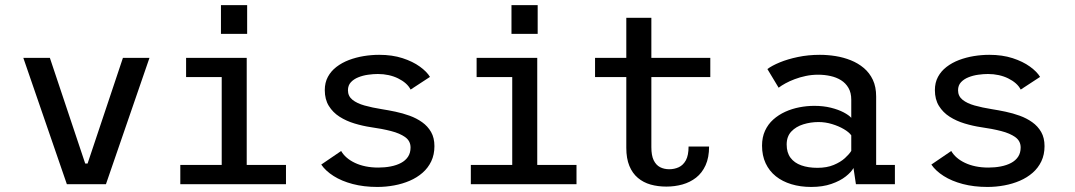

<svg xmlns="http://www.w3.org/2000/svg" viewBox="-20 -729 4255 760"><path d="M244.6 0 72.3 -500H177.4L317.3 -81.7H326.7L466.6 -500H571.7L399.4 0Z M693.7 0V-76.1H857.6V-423.9H716.6V-500H956.6V-76.1H1112V0ZM854.6 -708.6H958.3V-595H854.6Z M1473.7 11Q1420 11 1376.1 -0.6Q1332.1 -12.2 1300.5 -32.3Q1268.8 -52.4 1251.6 -77.6L1330.4 -131.3Q1338.4 -117.2 1352.2 -105.2Q1365.9 -93.3 1384.9 -84.3Q1403.8 -75.3 1427.2 -70.5Q1450.6 -65.7 1477.4 -65.7Q1503.4 -65.7 1526.4 -70.2Q1549.4 -74.6 1567.2 -84Q1585 -93.4 1595.1 -108.6Q1605.1 -123.8 1605.1 -145.2Q1605.1 -170.8 1584.1 -186Q1563 -201.3 1527.7 -210.3Q1492.4 -219.4 1448.6 -225.5Q1415.7 -230.4 1383.3 -240.2Q1350.9 -249.9 1324.2 -266.9Q1297.6 -283.8 1281.6 -309.8Q1265.6 -335.7 1265.6 -372.3Q1265.6 -402.1 1278 -425Q1290.4 -447.9 1311.9 -464.3Q1333.4 -480.8 1361.1 -491.4Q1388.9 -501.9 1419.7 -507Q1450.5 -512 1480.9 -512Q1532.6 -512 1573.3 -498.8Q1614.1 -485.5 1641.8 -465.4Q1669.6 -445.3 1682 -424.6L1605.3 -374.4Q1598.5 -387.9 1585.8 -399.1Q1573.1 -410.2 1556 -418.6Q1538.9 -427.1 1518.5 -431.6Q1498.1 -436.1 1475.7 -436.1Q1457.9 -436.1 1437.2 -433.2Q1416.6 -430.4 1398.5 -423.1Q1380.4 -415.9 1368.9 -403.5Q1357.3 -391 1357.3 -371.6Q1357.3 -348.6 1375 -334.2Q1392.6 -319.9 1422.9 -311.4Q1453.2 -302.9 1491 -296.9Q1516.6 -292.9 1545.2 -286.9Q1573.9 -280.9 1601.3 -271Q1628.7 -261.1 1650.9 -245.3Q1673.1 -229.6 1686.4 -206.4Q1699.6 -183.3 1699.6 -150.6Q1699.6 -116.9 1687.1 -90.6Q1674.6 -64.3 1652.6 -45.1Q1630.6 -25.9 1601.8 -13.5Q1573 -1.1 1540.2 4.9Q1507.5 11 1473.7 11Z M1843.7 0V-76.1H2007.6V-423.9H1866.6V-500H2106.6V-76.1H2262V0ZM2004.6 -708.6H2108.3V-595H2004.6Z M2459.1 -143.7V-658.5H2558.3V-146.4Q2558.3 -113.6 2567.5 -94.6Q2576.8 -75.6 2592.8 -67.3Q2608.9 -59.1 2628.9 -59.1Q2649.4 -59.1 2666.8 -67.1Q2684.3 -75.2 2695 -94.7Q2705.6 -114.2 2705.6 -149.1H2786.8Q2786.8 -105.2 2772.9 -74.8Q2759.1 -44.4 2735.3 -25.8Q2711.5 -7.3 2681.2 1.2Q2650.9 9.6 2617.8 9.6Q2584.1 9.6 2555.2 1.5Q2526.4 -6.7 2504.9 -24.9Q2483.3 -43 2471.2 -72.4Q2459.1 -101.8 2459.1 -143.7ZM2335.4 -423.9V-500H2791.6V-423.9Z M3190.9 11Q3148.4 11 3112.7 0.2Q3077 -10.5 3051 -31.3Q3025 -52.1 3010.7 -82.6Q2996.4 -113.1 2996.4 -152.6Q2996.4 -185.9 3008.3 -211.6Q3020.2 -237.4 3041 -256Q3061.9 -274.6 3088.3 -286.6Q3114.8 -298.6 3144.3 -304.3Q3173.8 -310 3203.3 -310Q3239.3 -310 3269 -302.6Q3298.8 -295.1 3319.6 -284.1Q3340.5 -273 3349.6 -262.6V-334.3Q3349.6 -361.9 3338.6 -380.9Q3327.6 -399.9 3309.1 -411.5Q3290.6 -423 3267.2 -428.1Q3243.8 -433.3 3218.6 -433.3Q3193.2 -433.3 3169.6 -428.3Q3146.1 -423.4 3125.6 -415.6Q3105.1 -407.9 3089 -399Q3072.8 -390.1 3062.1 -381.8L3017.6 -455.7Q3035.4 -469.1 3066.5 -482Q3097.7 -494.9 3138.4 -503.4Q3179.1 -512 3225.3 -512Q3256.1 -512 3287.6 -507Q3319.1 -501.9 3347.9 -490.4Q3376.6 -478.9 3399.3 -459.8Q3422 -440.6 3435.1 -412.9Q3448.1 -385.2 3448.1 -347V-76.1H3522.3V0H3368L3358.4 -63.9Q3349.4 -47.6 3327.4 -30.3Q3305.4 -12.9 3271 -1Q3236.7 11 3190.9 11ZM3215.6 -64.7Q3253 -64.7 3280.1 -76.1Q3307.3 -87.4 3324.6 -103.2Q3341.9 -119.1 3349.6 -131.7V-193.3Q3340.7 -205.9 3320.2 -217.9Q3299.8 -229.9 3273.4 -237.9Q3247.1 -245.9 3219.9 -245.9Q3188.7 -245.9 3159.8 -236.9Q3130.9 -228 3112.4 -208.5Q3093.9 -188.9 3093.9 -156.9Q3093.9 -124.9 3109.1 -104.6Q3124.3 -84.2 3151.7 -74.5Q3179.1 -64.7 3215.6 -64.7Z M3888.7 11Q3835 11 3791.1 -0.6Q3747.1 -12.2 3715.5 -32.3Q3683.8 -52.4 3666.6 -77.6L3745.4 -131.3Q3753.4 -117.2 3767.2 -105.2Q3780.9 -93.3 3799.9 -84.3Q3818.8 -75.3 3842.2 -70.5Q3865.6 -65.7 3892.4 -65.7Q3918.4 -65.7 3941.4 -70.2Q3964.4 -74.6 3982.2 -84Q4000 -93.4 4010.1 -108.6Q4020.1 -123.8 4020.1 -145.2Q4020.1 -170.8 3999.1 -186Q3978 -201.3 3942.7 -210.3Q3907.4 -219.4 3863.6 -225.5Q3830.7 -230.4 3798.3 -240.2Q3765.9 -249.9 3739.2 -266.9Q3712.6 -283.8 3696.6 -309.8Q3680.6 -335.7 3680.6 -372.3Q3680.6 -402.1 3693 -425Q3705.4 -447.9 3726.9 -464.3Q3748.4 -480.8 3776.1 -491.4Q3803.9 -501.9 3834.7 -507Q3865.5 -512 3895.9 -512Q3947.6 -512 3988.3 -498.8Q4029.1 -485.5 4056.8 -465.4Q4084.6 -445.3 4097 -424.6L4020.3 -374.4Q4013.5 -387.9 4000.8 -399.1Q3988.1 -410.2 3971 -418.6Q3953.9 -427.1 3933.5 -431.6Q3913.1 -436.1 3890.7 -436.1Q3872.9 -436.1 3852.2 -433.2Q3831.6 -430.4 3813.5 -423.1Q3795.4 -415.9 3783.9 -403.5Q3772.3 -391 3772.3 -371.6Q3772.3 -348.6 3790 -334.2Q3807.6 -319.9 3837.9 -311.4Q3868.2 -302.9 3906 -296.9Q3931.6 -292.9 3960.2 -286.9Q3988.9 -280.9 4016.3 -271Q4043.7 -261.1 4065.9 -245.3Q4088.1 -229.6 4101.4 -206.4Q4114.6 -183.3 4114.6 -150.6Q4114.6 -116.9 4102.1 -90.6Q4089.6 -64.3 4067.6 -45.1Q4045.6 -25.9 4016.8 -13.5Q3988 -1.1 3955.2 4.9Q3922.5 11 3888.7 11Z"/></svg>

Font: Trispace Thin
Style: Regular
Weight: 100
Designer: Tyler Finck
Foundry: Etcetera Type Company
Version: Version 1.210